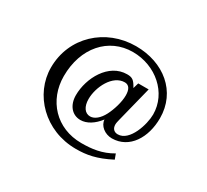

<svg xmlns="http://www.w3.org/2000/svg" viewBox="-140 -900 1219 1133"><g transform="rotate(30 469.5 -333.5)"><path d="M703 -77C634 -36 566 -28 496 -28C324 -28 209 -155 209 -319C209 -512 327 -646 492 -646C649 -646 779 -532 779 -386C779 -319 737 -180 656 -180C632 -180 615 -195 615 -224C615 -235 619 -248 621 -258L682 -501H611L600 -463C577 -505 564 -515 528 -515C403 -515 327 -374 327 -257C327 -190 365 -143 423 -143C466 -143 510 -171 545 -217C547 -176 589 -142 638 -142C757 -143 825 -255 825 -387C825 -568 680 -685 491 -685C283 -685 118 -532 118 -325C118 -143 273 18 485 18C558 18 621 7 716 -42ZM583 -402C583 -358 565 -299 544 -258C522 -215 491 -190 462 -190C426 -190 403 -223 403 -275C403 -356 457 -468 541 -467C570 -466 583 -442 583 -402Z"/></g></svg>

Font: XITS
Style: Bold Italic
Weight: 700
Italic angle: -16.33°
Designer: MicroPress Inc., with final additions and corrections provided by Coen Hoffman, Elsevier (retired)
Version: Version 1.105